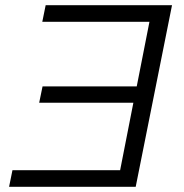

<svg xmlns="http://www.w3.org/2000/svg" viewBox="-20 -720 709 740"><path d="M556 -636H143L156 -700H643L503 0H15L28 -64H443L494 -324H131L144 -387H507Z"/></svg>

Font: Montserrat
Style: Italic
Weight: 400
Italic angle: -11.3°
Designer: Julieta Ulanovsky
Foundry: Julieta Ulanovsky
Version: Version 9.000; ttfautohint (v1.8.4.7-5d5b)